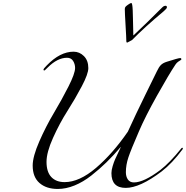

<svg xmlns="http://www.w3.org/2000/svg" viewBox="-20 -1226 1223 1263"><path d="M817 -946Q811 -946 811 -954Q811 -976 806 -1059Q801 -1142 801 -1166Q801 -1175 805 -1180.5Q809 -1186 822 -1195Q837 -1206 844 -1206Q851 -1206 853 -1158Q854 -1136 854.5 -1105.5Q855 -1075 856 -1040.5Q857 -1006 857 -994H859Q935 -1065 1048 -1178Q1058 -1188 1069 -1188Q1078 -1188 1078 -1178Q1078 -1170 1058 -1153Q929 -1045 849 -963Q847 -961 831 -953Q829 -952 826 -950.5Q823 -949 820.5 -947.5Q818 -946 817 -946ZM561 -778Q561 -740 518 -658.5Q475 -577 423.5 -496Q372 -415 329 -319.5Q286 -224 286 -161Q286 -95 317.5 -61.5Q349 -28 405 -28Q502 -28 611.5 -121.5Q721 -215 821 -360Q870 -468 938.5 -607.5Q1007 -747 1012 -757Q1025 -785 1038.5 -798.5Q1052 -812 1078 -820Q1153 -844 1165 -844Q1173 -844 1173 -836Q1173 -833 1167.5 -830Q1162 -827 1152 -820Q1142 -813 1134 -801Q1090 -735 1012.5 -596.5Q935 -458 894 -362Q841 -240 824.5 -190.5Q808 -141 808 -93Q808 -65 821 -45.5Q834 -26 861 -26Q926 -26 1035 -108Q1097 -156 1171 -248Q1175 -254 1179 -254Q1183 -254 1183 -250Q1183 -248 1181 -244Q1113 -152 1043 -98Q900 10 807 10Q713 10 713 -87Q713 -106 721 -133Q729 -160 737.5 -179Q746 -198 759.5 -226Q773 -254 775 -259H774Q725 -202 680 -158Q635 -114 581 -71.5Q527 -29 470.5 -6Q414 17 360 17Q285 17 240 -22Q195 -61 195 -137Q195 -196 238.5 -295.5Q282 -395 334.5 -483Q387 -571 430.5 -657Q474 -743 474 -779Q474 -804 461 -825Q448 -846 421 -846Q358 -846 294 -782Q274 -762 272 -762Q266 -762 266 -768Q266 -774 288 -796Q375 -886 464 -886Q503 -886 532 -857Q561 -828 561 -778Z"/></svg>

Font: Miama Nueva
Style: Medium
Weight: 400
Italic angle: -28°
Version: Version 1.0